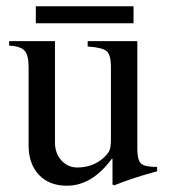

<svg xmlns="http://www.w3.org/2000/svg" viewBox="-20 -581 540 611"><path d="M405 -507H94V-561H405ZM480 -50V-36Q402 -15 343 9L338 6V-76H336Q273 10 193 10Q136 10 103.5 -25Q71 -60 71 -118V-369Q71 -406 58 -420Q45 -434 9 -436V-450H155V-127Q155 -93 175.5 -70.5Q196 -48 226 -48Q275 -48 310 -79Q323 -91 328 -101.5Q333 -112 333 -137V-368Q333 -407 319 -418.5Q305 -430 259 -433V-450H417V-107Q417 -72 428.5 -61Q440 -50 474 -50Z"/></svg>

Font: STIX Math
Style: Regular
Weight: 400
Designer: MicroPress Inc., with final additions and corrections provided by Coen Hoffman, Elsevier (retired)
Version: Version 1.1.1